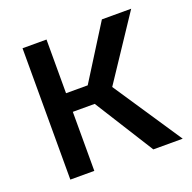

<svg xmlns="http://www.w3.org/2000/svg" viewBox="-105 -670 776 776"><g transform="rotate(-20 283.0 -282.5)"><path d="M426.8 0 267.1 -253.9H172.9V0H69.8V-564.9H172.9V-334H266.1L411.1 -564.9H537.1L356.9 -293.9L553.2 0Z"/></g></svg>

Font: Neutral Grotesk
Style: Regular
Weight: 400
Designer: Nawras Khrais
Foundry: Nawras Khrais
Version: Version 1.000;PS 001.000;hotconv 1.0.88;makeotf.lib2.5.64775